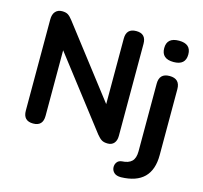

<svg xmlns="http://www.w3.org/2000/svg" viewBox="-125 -864 1264 1193"><g transform="rotate(15 506.5 -267.5)"><path d="M753 189Q723 189 708.5 175.5Q694 162 692.5 143Q691 124 701.5 109Q712 94 733 92Q776 90 796.5 69.5Q817 49 817 5V-430Q817 -497 883 -497Q950 -497 950 -430V-6Q950 184 753 189ZM883 -587Q805 -587 805 -656Q805 -724 883 -724Q960 -724 960 -656Q960 -587 883 -587ZM139 8Q75 8 75 -58V-644Q75 -678 91 -695.5Q107 -713 134 -713Q158 -713 172 -704Q186 -695 202 -674L547 -226V-648Q547 -713 611 -713Q674 -713 674 -648V-55Q674 -26 659.5 -9Q645 8 619 8Q594 8 579.5 -1Q565 -10 548 -31L202 -480V-58Q202 8 139 8Z"/></g></svg>

Font: Chiron GoRound TC SB
Style: Regular
Weight: 500
Designer: Ryoko NISHIZUKA 西塚涼子 (kana, bopomofo & ideographs); Paul D. Hunt (Latin, Greek & Cyrillic); Sandoll Communications 산돌커뮤니
Foundry: Adobe
Version: Version 1.000;hotconv 1.1.1;makeotfexe 2.6.0